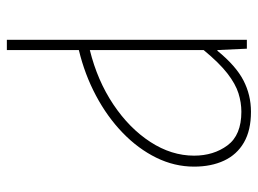

<svg xmlns="http://www.w3.org/2000/svg" viewBox="-116 -414 752 560"><g transform="rotate(90 260.0 -134.0)"><path d="M96 222V-478H122L126 -392H128Q172 -446 214.5 -468Q257 -490 306 -490Q360 -490 395.5 -469.5Q431 -449 448.5 -411.5Q466 -374 466 -324Q466 -267 440 -214Q414 -161 367.5 -116Q321 -71 259 -38Q197 -5 126 12V102V222ZM126 -20Q215 -42 284.5 -88.5Q354 -135 394 -196.5Q434 -258 434 -324Q434 -381 404 -421.5Q374 -462 306 -462Q279 -462 252 -453.5Q225 -445 194.5 -421.5Q164 -398 126 -352Z"/></g></svg>

Font: Source Sans 3 VF
Style: Regular
Weight: 200
Designer: Paul D. Hunt
Foundry: Adobe
Version: Version 3.046;hotconv 1.0.118;makeotfexe 2.5.65603